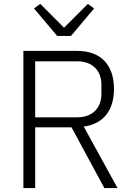

<svg xmlns="http://www.w3.org/2000/svg" viewBox="-20 -957 676 977"><path d="M159 0H99V-698H373C493 -698 560 -627 560 -504C560 -396 506 -326 406 -313L578 0H511L344 -309H159ZM373 -360C453 -360 496 -410 496 -479V-527C496 -595 453 -645 373 -645H159V-360ZM271 -774 153 -914 185 -937 306 -816 427 -937 459 -914 341 -774Z"/></svg>

Font: Plexus Sans Light
Style: Regular
Weight: 300
Version: Version 2.001;PS 002.001;hotconv 1.0.70;makeotf.lib2.5.58329